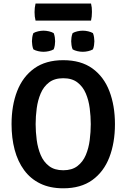

<svg xmlns="http://www.w3.org/2000/svg" viewBox="-20 -1030 702 1064"><path d="M177.5 -342Q177.5 -299 183.5 -254Q189.5 -209 205.5 -171Q221.5 -133 251.8 -109.8Q282 -86.5 330.5 -86.5Q379 -86.5 409.2 -109.8Q439.5 -133 455.5 -171Q471.5 -209 477.2 -254Q483 -299 483 -342Q483 -385 477.2 -429.8Q471.5 -474.5 455.5 -512.2Q439.5 -550 409.2 -573.2Q379 -596.5 330.5 -596.5Q282 -596.5 251.8 -573.2Q221.5 -550 205.5 -512.2Q189.5 -474.5 183.5 -429.8Q177.5 -385 177.5 -342ZM44 -342Q44 -445.5 75.2 -525.5Q106.5 -605.5 170 -651Q233.5 -696.5 330.5 -696.5Q428.5 -696.5 492 -650.8Q555.5 -605 586.2 -524.8Q617 -444.5 617 -342Q617 -238.5 586 -158.2Q555 -78 491.5 -32.2Q428 13.5 330.5 13.5Q257 13.5 203 -12.8Q149 -39 113.8 -87Q78.5 -135 61.2 -200Q44 -265 44 -342ZM439 -743Q424 -743 408.8 -746.5Q393.5 -750 382.5 -756.5Q378 -767.5 376.2 -780Q374.5 -792.5 374.5 -801.5Q374.5 -811 376.2 -823.2Q378 -835.5 382.5 -846.5Q393.5 -853 408.8 -856.5Q424 -860 439 -860Q453 -860 468.5 -856.5Q484 -853 495 -846.5Q499.5 -835.5 501.2 -823.2Q503 -811 503 -801.5Q503 -792.5 501.2 -780Q499.5 -767.5 495 -756.5Q484 -750 468.5 -746.5Q453 -743 439 -743ZM221 -743Q207 -743 191.5 -746.5Q176 -750 165 -756.5Q160.5 -767.5 158.8 -780Q157 -792.5 157 -801.5Q157 -811 158.8 -823.2Q160.5 -835.5 165 -846.5Q176 -853 191.5 -856.5Q207 -860 221 -860Q235.5 -860 251 -856.5Q266.5 -853 277.5 -846.5Q282 -835.5 283.8 -823.2Q285.5 -811 285.5 -801.5Q285.5 -792.5 283.8 -780Q282 -767.5 277.5 -756.5Q266.5 -750 251 -746.5Q235.5 -743 221 -743ZM177 -916Q174 -928 172.8 -938.5Q171.5 -949 171.5 -963Q171.5 -976 172.8 -986.8Q174 -997.5 177 -1010.5H484.5Q487.5 -997.5 488.5 -987.8Q489.5 -978 489.5 -964Q489.5 -937 484.5 -916Z"/></svg>

Font: Signika Negative Light SemiBold
Style: Regular
Weight: 600
Version: Version 2.001